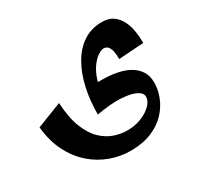

<svg xmlns="http://www.w3.org/2000/svg" viewBox="-150 -587 1125 1083"><g transform="rotate(-30 412.5 -45.5)"><path d="M410 310Q345 310 281 287Q217 264 163.5 217.5Q110 171 74.5 101Q39 31 30 -62L194 -126Q199 -28 224 35.5Q249 99 286 135Q323 171 366 186Q409 201 451 201Q502 201 544 184Q586 167 611.5 141Q637 115 637 88Q637 63 603.5 46.5Q570 30 506.5 26.5Q443 23 351 40L411 -117Q452 -120 495 -118Q538 -116 577.5 -107Q617 -98 648.5 -79Q680 -60 698.5 -30.5Q717 -1 717 42Q717 88 698.5 135.5Q680 183 642.5 222.5Q605 262 547 286Q489 310 410 310ZM351 40Q351 -51 369 -131Q387 -211 422.5 -272Q458 -333 510 -367Q562 -401 631 -401Q675 -401 703 -381Q731 -361 747 -329Q763 -297 769 -258.5Q775 -220 775 -182L612 -171Q612 -202 607.5 -223Q603 -244 592.5 -255.5Q582 -267 565 -267Q549 -267 526.5 -252Q504 -237 481.5 -205.5Q459 -174 444.5 -125Q430 -76 430 -9Z"/></g></svg>

Font: Marhey Light Medium
Style: Regular
Weight: 500
Version: Version 1.000